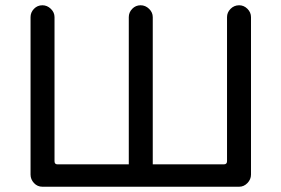

<svg xmlns="http://www.w3.org/2000/svg" viewBox="-20 -737 1068 729"><path d="M141 -28Q122 -28 109 -42Q96 -56 96 -74V-672Q96 -690 109 -703.5Q122 -717 141 -717Q159 -717 173 -703.5Q187 -690 187 -672V-125Q187 -113 198 -113H469V-672Q469 -690 482 -703.5Q495 -717 514 -717Q532 -717 546 -703.5Q560 -690 560 -672V-113H830Q842 -113 842 -125V-672Q842 -690 855.5 -703.5Q869 -717 888 -717Q906 -717 919.5 -703.5Q933 -690 933 -672V-74Q933 -56 919.5 -42Q906 -28 888 -28Z"/></svg>

Font: Huninn
Style: Regular
Weight: 400
Designer: justfont
Foundry: justfont
Version: Version 1.003